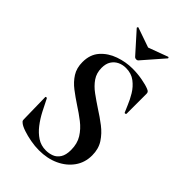

<svg xmlns="http://www.w3.org/2000/svg" viewBox="-244 -901 1003 1003"><g transform="rotate(45 257.5 -399.5)"><path d="M174 -524Q174 -486 193.5 -457.5Q213 -429 244.5 -406Q276 -383 311 -360Q349 -336 383.5 -309.5Q418 -283 440.5 -248.5Q463 -214 463 -166Q463 -113 434.5 -73Q406 -33 357.5 -10.5Q309 12 247 12Q217 12 184.5 6Q152 0 125.5 -9Q99 -18 87 -28Q83 -31 80 -34.5Q77 -38 77 -47L74 -206Q73 -211 78.5 -211.5Q84 -212 85 -208Q100 -177 118 -142.5Q136 -108 158.5 -79Q181 -50 209 -31.5Q237 -13 273 -13Q296 -13 317 -21Q338 -29 351.5 -50Q365 -71 365 -108Q365 -155 344 -188.5Q323 -222 290 -247.5Q257 -273 221 -296Q186 -319 154 -343.5Q122 -368 102 -399.5Q82 -431 82 -475Q82 -531 113.5 -566.5Q145 -602 193.5 -619Q242 -636 292 -636Q328 -636 364 -629.5Q400 -623 421 -614Q431 -610 433.5 -605Q436 -600 436 -594V-447Q436 -444 431.5 -442.5Q427 -441 425 -444Q419 -456 408 -483.5Q397 -511 379 -541Q361 -571 333 -592.5Q305 -614 265 -614Q240 -614 219.5 -604Q199 -594 186.5 -574.5Q174 -555 174 -524ZM259 -687 156 -802Q155 -805 158 -808Q161 -811 162 -809L271 -771L379 -811Q381 -812 383.5 -809Q386 -806 384 -804L282 -687Q278 -683 271 -683Q264 -683 259 -687Z"/></g></svg>

Font: Cormorant Light
Style: Bold
Weight: 700
Version: Version 4.000